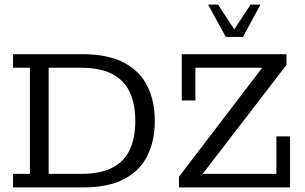

<svg xmlns="http://www.w3.org/2000/svg" viewBox="-20 -820 1333 840"><path d="M36.9 0V-59.3H110.9V-523.7H36.9V-583H339.1Q452.6 -583 522.7 -545.7Q592.7 -508.4 624.9 -442.9Q657.2 -377.3 657.2 -291.2Q657.2 -204.9 625.2 -139.4Q593.3 -73.9 524 -37Q454.6 0 341.5 0ZM192.9 -59.3H332.2Q423.2 -59.3 475.3 -88.2Q527.5 -117.1 549.7 -169.3Q572 -221.6 572 -290.8Q572 -360.5 549.5 -412.8Q527.1 -465.1 474.5 -494.4Q421.8 -523.7 332.2 -523.7H192.9ZM763 0V-46.9L1127.3 -523.7H834.8V-380.4H775.2V-583H1233.4V-536.1L866.7 -59.3H1189.2V-223.2H1248.9V0ZM967.8 -658.5 890.5 -799.8H934L1004.8 -691.4L1076.2 -799.8H1119.7L1043 -658.5Z"/></svg>

Font: Rokkitt SemiBold
Style: Regular
Weight: 600
Designer: Vernon Adams
Foundry: Vernon Adams
Version: Version 3.103